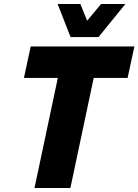

<svg xmlns="http://www.w3.org/2000/svg" viewBox="-20 -943 694 963"><path d="M153 0 270 -552H100L134 -710H654L620 -552H450L333 0ZM609 -923 474 -757H334L269 -923H383L417 -839L487 -923Z"/></svg>

Font: Geist Mono Black
Style: Italic
Weight: 900
Italic angle: -12°
Monospace: yes
Designer: Basement.studio, Andrés Briganti, Mateo Zaragoza
Foundry: Basement.studio, Vercel, Andrés Briganti, Guido Ferreyra, Mateo Zaragoza
Version: Version 1.500; ttfautohint (v1.8.4.7-5d5b)